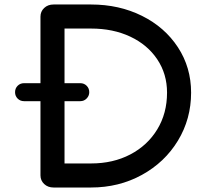

<svg xmlns="http://www.w3.org/2000/svg" viewBox="-20 -827 930 854"><path d="M385 -807Q510 -807 611.5 -756.5Q713 -706 771.5 -616.5Q830 -527 830 -415Q830 -298 771.5 -201.5Q713 -105 611 -49Q509 7 385 7H218Q193 7 176.5 -8.5Q160 -24 160 -47V-377H87Q70 -377 58.5 -388.5Q47 -400 47 -417Q47 -434 58.5 -445.5Q70 -457 87 -457H160V-753Q160 -776 176.5 -791.5Q193 -807 218 -807ZM723 -415Q723 -498 679.5 -563Q636 -628 559.5 -664Q483 -700 385 -700H267V-457H337Q354 -457 365.5 -445.5Q377 -434 377 -417Q377 -401 365.5 -389Q354 -377 337 -377H267V-100H385Q483 -100 559.5 -140Q636 -180 679.5 -251.5Q723 -323 723 -415Z"/></svg>

Font: Tsukimi Rounded SemiBold
Style: Regular
Weight: 600
Designer: Takashi Funayama
Foundry: Takashi Funayama
Version: Version 1.032; ttfautohint (v1.8.3)